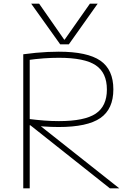

<svg xmlns="http://www.w3.org/2000/svg" viewBox="-20 -1020 708 1040"><path d="M149 -1000H192L328 -805H330L467 -1000H509L353 -780H306ZM106 -726Q142 -731 174.5 -734Q207 -737 238 -738.5Q269 -740 298 -740Q453 -740 523.5 -691.5Q594 -643 594 -536Q594 -429 523.5 -380.5Q453 -332 298 -332Q258 -332 215.5 -335Q173 -338 119 -344L124 -377Q180 -370 220 -367Q260 -364 299 -364Q438 -364 498.5 -404.5Q559 -445 559 -535Q559 -626 498.5 -666.5Q438 -707 299 -707Q260 -707 217.5 -704Q175 -701 118 -693L141 -711V0H106ZM575 0 121 -360H171L626 0Z"/></svg>

Font: M PLUS 2 ExtraLight
Style: Regular
Weight: 250
Designer: Coji Morishita
Foundry: UNDERFOREST DESIGN
Version: Version 1.001